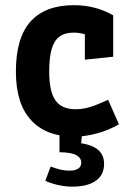

<svg xmlns="http://www.w3.org/2000/svg" viewBox="-20 -518 497 737"><path d="M265.4 6.5Q157.6 6.5 99.3 -56.7Q41 -120 41 -243.3Q41 -372.9 97.3 -435.5Q153.7 -498.1 263.5 -498.1Q347.5 -498.1 414.5 -459V-300.3L305.8 -288.9V-452.8L364.8 -359.6Q343.8 -373.7 315.7 -383.3Q287.6 -392.8 263.1 -392.8Q229.4 -392.8 208.6 -377.7Q187.8 -362.5 178.3 -329.6Q168.9 -296.7 168.9 -243Q168.9 -167 192.7 -132.8Q216.5 -98.7 269.9 -98.7Q299.4 -98.7 327.7 -107.8Q356.1 -116.8 395 -134.9L436.6 -40.7Q396.5 -17.7 351.1 -5.6Q305.6 6.5 265.4 6.5ZM257.5 198.5Q229.6 198.5 200.4 191.6Q171.2 184.6 154 176L174.4 121.2Q189.7 127.1 208.2 132.1Q226.8 137 248.3 137Q267.2 137 279.5 129.7Q291.9 122.4 291.9 106Q291.9 88.2 272.9 77.6Q254 66.9 208.3 66.3V-7.5H295.6L291.4 31.7Q335.4 38.7 357.4 58Q379.5 77.2 379.5 110.7Q379.5 154.2 347.2 176.3Q315 198.5 257.5 198.5Z"/></svg>

Font: Anaheim
Style: Regular
Weight: 400
Designer: Vernon Adams
Foundry: Vernon Adams
Version: Version 2.001